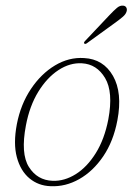

<svg xmlns="http://www.w3.org/2000/svg" viewBox="-20 -650 470 678"><path d="M277 -445Q345 -441.5 379 -382Q413 -322.5 394.5 -225Q380.5 -151 344.5 -98Q308.5 -45 259.8 -17.5Q211 10 158.5 7.5Q115.5 6 84 -20.2Q52.5 -46.5 39.5 -94.8Q26.5 -143 39.5 -211.5Q53 -281.5 89 -335.5Q125 -389.5 174.2 -419Q223.5 -448.5 277 -445ZM166 -11.5Q207.5 -10 247.5 -35Q287.5 -60 318.2 -109.2Q349 -158.5 362.5 -228.5Q380.5 -325 351.2 -374.2Q322 -423.5 269.5 -426.5Q227 -429 186.5 -402.5Q146 -376 115.2 -326Q84.5 -276 71.5 -207Q52.5 -107.5 82 -60.5Q111.5 -13.5 166 -11.5ZM366 -596Q382 -613 393 -622.2Q404 -631.5 415.5 -630Q423.5 -629 426.5 -622.5Q429.5 -616 426.5 -608Q423.5 -599 413.5 -590.5Q403.5 -582 390.5 -572.5L287 -497.5Q281 -493 277.5 -496.5Q274.5 -499.5 281.5 -506.5Z"/></svg>

Font: Fraunces 72pt S050 Thin
Style: Italic
Weight: 100
Italic angle: -16°
Version: Version 1.000; ttfautohint (v1.8.3)